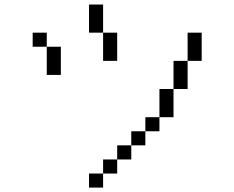

<svg xmlns="http://www.w3.org/2000/svg" viewBox="-20 -770 1040 852"><path d="M437.5 0H375V62.5H437.5ZM437.5 0H500V-62.5H437.5ZM500 -62.5H562.5V-125H500ZM562.5 -125H625V-187.5H562.5ZM625 -187.5H687.5V-250H625ZM687.5 -250H750Q750 -250 750 -375H687.5Q687.5 -375 687.5 -250ZM750 -375H812.5Q812.5 -375 812.5 -500H750Q750 -500 750 -375ZM187.5 -562.5Q187.5 -562.5 187.5 -437.5H250Q250 -437.5 250 -562.5ZM812.5 -500H875Q875 -500 875 -625H812.5Q812.5 -625 812.5 -500ZM187.5 -562.5V-625H125V-562.5ZM437.5 -625Q437.5 -625 437.5 -500H500Q500 -500 500 -625ZM437.5 -625Q437.5 -625 437.5 -750H375Q375 -750 375 -625Z"/></svg>

Font: CalcUnifontExMono
Style: Regular
Weight: 500
Version: Version 15.0.06